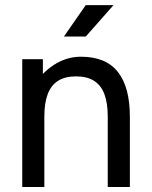

<svg xmlns="http://www.w3.org/2000/svg" viewBox="-20 -743 604 763"><path d="M408.2 0H496.1V-279.3Q496.1 -396.5 448.5 -457Q400.9 -517.6 301.8 -517.6Q271.5 -517.6 244.6 -509Q217.8 -500.5 194.6 -485.4Q171.4 -470.2 150.4 -449.2V-507.8H68.4V0H156.2V-279.3Q156.2 -333 169.4 -368.4Q182.6 -403.8 210.4 -421.6Q238.3 -439.5 282.2 -439.5Q326.2 -439.5 354 -421.6Q381.8 -403.8 395 -368.4Q408.2 -333 408.2 -279.3ZM320.8 -597.7 431.2 -722.7H320.8L233.9 -597.7Z"/></svg>

Font: Giphurs SC
Style: Regular
Weight: 400
Version: Version 0.920